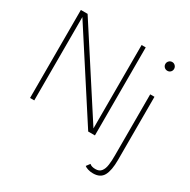

<svg xmlns="http://www.w3.org/2000/svg" viewBox="-191 -846 1236 1247"><g transform="rotate(30 427.0 -222.0)"><path d="M750.5 -664Q764 -664 773.5 -654.2Q783 -644.5 783 -631Q783 -617.5 773.8 -608Q764.5 -598.5 750.5 -598.5Q736.5 -598.5 727 -608Q717.5 -617.5 717.5 -631Q717.5 -644.5 727 -654.2Q736.5 -664 750.5 -664ZM503 0 98.5 -625V0H67V-660H117.5L522.5 -34.5V-660H553.5V0ZM665.5 220Q643.5 220 626 214.2Q608.5 208.5 601 201.5L621 174.5Q635.5 188 665 188Q679.5 188 690.2 183.5Q701 179 708.2 169.5Q715.5 160 720 148.2Q724.5 136.5 727 119Q729.5 101.5 730.2 84.5Q731 67.5 731 44V-410.5H763V63Q763 142 741.5 181Q720 220 665.5 220Z"/></g></svg>

Font: League Spartan ExtraLight
Style: Regular
Weight: 200
Foundry: The League of Moveable Type
Version: Version 2.002